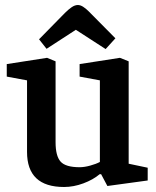

<svg xmlns="http://www.w3.org/2000/svg" viewBox="-20 -736 625 767"><path d="M236 11Q162 11 125 -24Q88 -59 88 -129V-415L7 -430V-480L168 -505L202 -491V-168Q202 -113 222 -90.5Q242 -68 298 -68Q317 -68 340.5 -74.5Q364 -81 379 -89V-415L298 -430V-480L459 -505L494 -491V-82L570 -66V-15L409 7L384 -40H378Q352 -18 313 -3.5Q274 11 236 11ZM402 -540 283 -617 166 -541 136 -579 239 -684Q253 -698 266 -707Q279 -716 291 -716Q301 -716 312 -709Q323 -702 334 -691L441 -583Z"/></svg>

Font: Faustina Light SemiBold
Style: Regular
Weight: 600
Version: Version 1.200